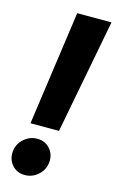

<svg xmlns="http://www.w3.org/2000/svg" viewBox="-115 -776 508 832"><g transform="rotate(15 139.0 -360.0)"><path d="M51.8 -214.4 124 -727.5H277.8L179.7 -214.4ZM85.9 8.8Q48.3 8.8 26.4 -18.3Q4.4 -45.4 10.3 -83.5Q15.6 -114.7 41 -136Q66.4 -157.2 98.1 -157.2Q135.3 -157.2 157.5 -129.9Q179.7 -102.5 173.3 -64.9Q168 -33.7 142.8 -12.5Q117.7 8.8 85.9 8.8Z"/></g></svg>

Font: Inter Display
Style: Bold Italic
Weight: 700
Italic angle: -9.39999°
Designer: Rasmus Andersson
Foundry: rsms
Version: Version 4.000;git-a52131595